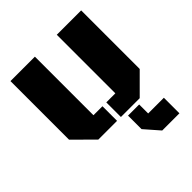

<svg xmlns="http://www.w3.org/2000/svg" viewBox="-237 -804 1202 1202"><g transform="rotate(-45 364.5 -202.5)"><path d="M381.8 0V-129.4H461.9V-647.9H677.7V-129.4L548.3 0ZM181.6 0 51.8 -129.4V-647.9H268.1V-129.4H347.7V0ZM504.9 242.7 419.4 145V25.4H518.1V105H657.2V242.7Z"/></g></svg>

Font: Black Ops One
Style: Regular
Weight: 400
Designer: James Grieshaber, Eben Sorkin
Foundry: Sorkin Type Co.
Version: Version 1.004; ttfautohint (v1.8.4.7-5d5b)